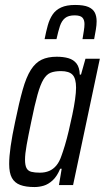

<svg xmlns="http://www.w3.org/2000/svg" viewBox="-20 -747 423 775"><path d="M119 8Q84 8 61.5 -0.5Q39 -9 28 -29Q17 -49 17 -85Q17 -115 23 -157Q29 -199 41 -255Q57 -333 71.5 -384.5Q86 -436 104.5 -465Q123 -494 148 -506Q173 -518 209 -518Q236 -518 256.5 -512Q277 -506 289 -490.5Q301 -475 302 -446H307L325 -510H383L275 0H218L229 -66H223Q210 -35 192.5 -19Q175 -3 156.5 2.5Q138 8 119 8ZM141 -50Q162 -50 178.5 -57Q195 -64 207.5 -79Q220 -94 228 -118Q234 -134 242 -160.5Q250 -187 257.5 -219Q265 -251 272 -284Q279 -317 283 -345.5Q287 -374 287 -393Q287 -430 273 -445Q259 -460 226 -460Q201 -460 184.5 -453.5Q168 -447 155.5 -426.5Q143 -406 131.5 -365Q120 -324 106 -255Q94 -198 87.5 -161.5Q81 -125 81 -103Q81 -80 87 -68.5Q93 -57 106.5 -53.5Q120 -50 141 -50ZM160 -589Q166 -620 173 -645Q180 -670 192.5 -688.5Q205 -707 227 -717Q249 -727 283 -727Q318 -727 336.5 -719Q355 -711 362.5 -696.5Q370 -682 370 -661Q370 -646 367 -628Q364 -610 360 -589H313Q316 -608 318.5 -623Q321 -638 321 -650Q321 -667 312.5 -676Q304 -685 281 -685Q256 -685 242.5 -674Q229 -663 222 -642Q215 -621 208 -589Z"/></svg>

Font: Saira ExtraCondensed
Style: Italic
Weight: 400
Width: 2
Italic angle: -12°
Designer: Hector Gatti with collaboration of the Omnibus-Type team
Foundry: Omnibus-Type
Version: Version 1.101